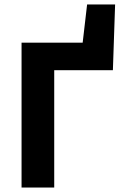

<svg xmlns="http://www.w3.org/2000/svg" viewBox="-20 -844 561 864"><path d="M77 0V-652H352L372 -824H498L488 -528H224V0Z"/></svg>

Font: hySource Sans Pro
Style: Bold
Weight: 700
Designer: Paul D. Hunt
Foundry: Adobe Systems Incorporated
Version: Version 2.021;PS 2.000;hotconv 1.0.86;makeotf.lib2.5.63406